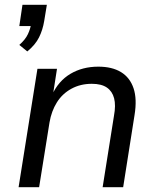

<svg xmlns="http://www.w3.org/2000/svg" viewBox="-20 -775 650 795"><path d="M93 -562 60 -589Q85 -611 95.5 -633.5Q106 -656 109 -677L129 -667H60L73 -755H174L163 -688Q157 -651 141.5 -620Q126 -589 93 -562ZM57 0 135 -490H216L199 -381H195Q222 -440 272 -469.5Q322 -499 387 -499Q444 -499 481 -476.5Q518 -454 533 -409.5Q548 -365 537 -298L490 0H405L452 -296Q460 -339 452.5 -368Q445 -397 422.5 -412.5Q400 -428 360 -428Q313 -428 275.5 -407.5Q238 -387 215.5 -351Q193 -315 185 -268L142 0Z"/></svg>

Font: Nunito Sans 10pt
Style: Italic
Weight: 400
Italic angle: -9°
Designer: Vernon Adams
Foundry: Vernon Adams
Version: Version 3.101;gftools[0.9.27]